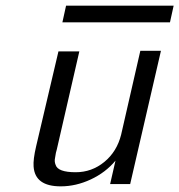

<svg xmlns="http://www.w3.org/2000/svg" viewBox="-20 -651 635 680"><path d="M201 -572 214 -631H595L582 -572ZM108 -133 187 -469H261L181 -121Q178 -113 175 -92Q172 -79 177 -67Q185 -41 248 -41Q305 -41 349.5 -77.5Q394 -114 409 -174L477 -471H550L441 1H370L389 -82Q354 -40 301.5 -15.5Q249 9 195 9Q104 9 99 -61Q97 -86 108 -133Z"/></svg>

Font: Coval
Style: ExtraLight Italic
Weight: 200
Foundry: Context Ltd
Version: Version 001.000